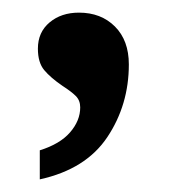

<svg xmlns="http://www.w3.org/2000/svg" viewBox="-20 -667 271 304"><path d="M43 -429Q75 -439 91 -457.5Q107 -476 107 -497Q107 -508 100 -515Q93 -522 79 -531Q60 -544 50 -556Q40 -568 40 -590Q40 -616 58.5 -631.5Q77 -647 105 -647Q140 -647 162 -625Q184 -603 184 -565Q184 -501 150 -450Q116 -399 43 -383Z"/></svg>

Font: Noto Serif Hebrew SemiBold
Style: Regular
Weight: 600
Designer: Monotype Design Team
Foundry: Monotype Imaging Inc.
Version: Version 1.000